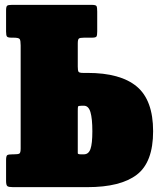

<svg xmlns="http://www.w3.org/2000/svg" viewBox="-20 -770 655 790"><path d="M37 -135Q54.5 -135 59.8 -138.2Q65 -141.5 65 -159V-583Q65 -603.5 61 -609.2Q57 -615 36 -615H28Q12.5 -615 8.8 -619.5Q5 -624 5 -640V-727Q5 -743 9.5 -746.5Q14 -750 29 -750H357Q374.5 -750 377.2 -744.8Q380 -739.5 380 -722V-640Q380 -624.5 377 -619.8Q374 -615 358 -615H326Q309 -615 304.5 -611.2Q300 -607.5 300 -591V-496Q300 -480 303 -475Q306 -470 322 -470H340Q476 -470 543 -413.8Q610 -357.5 610 -230Q610 -102.5 543 -51.2Q476 0 340 0H33Q16 0 10.5 -4Q5 -8 5 -26V-111Q5 -128.5 10 -131.8Q15 -135 32 -135ZM316 -335Q302 -335 301 -331.2Q300 -327.5 300 -313V-157Q300 -144 300 -139.5Q300 -135 313 -135H325Q344.5 -135 352.2 -156.8Q360 -178.5 360 -230Q360 -282 352.2 -308.5Q344.5 -335 325 -335Z"/></svg>

Font: Besley* Condensed Fatface
Style: Regular
Weight: 900
Width: 3
Designer: Owen Earl
Foundry: indestructible type*
Version: Version 3.000; ttfautohint (v1.8.3)